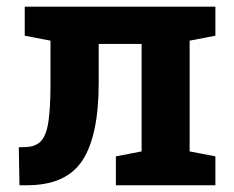

<svg xmlns="http://www.w3.org/2000/svg" viewBox="-20 -548 691 568"><path d="M37.6 0 35.6 -112.3 51.3 -112.8Q84 -112.8 100.6 -129.9Q117.2 -147 123.3 -188.5Q129.4 -230 129.4 -303.2V-427.7L53.2 -442.4V-528.3H541H617.2V-442.4L541 -427.7V-100.1L617.2 -85.4V0H322.8V-85.4L398.9 -100.1V-418H272V-303.2Q272 -147 223.9 -73.5Q175.8 0 60.1 0Z"/></svg>

Font: Roboto Slab LO
Style: Bold
Weight: 700
Designer: Google
Version: Version 2.000